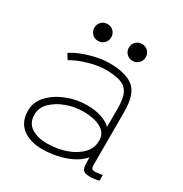

<svg xmlns="http://www.w3.org/2000/svg" viewBox="-154 -760 845 887"><g transform="rotate(30 268.0 -316.0)"><path d="M194 10Q128 10 88 -21Q48 -52 48 -112Q48 -158 81 -193.5Q114 -229 165.5 -249.5Q217 -270 272 -270Q358 -270 402 -229V-330Q402 -382 388 -408.5Q374 -435 344 -445Q314 -455 265 -455Q225 -455 175 -440.5Q125 -426 90 -405L72 -434Q110 -458 164.5 -474Q219 -490 265 -490Q354 -490 395 -456Q436 -422 436 -330V-44Q436 -25 447.5 -22.5Q459 -20 496 -27V3Q488 6 474 8Q460 10 450 10Q426 10 416 3.5Q406 -3 404 -20Q402 -37 402 -67Q379 -40 344 -23Q309 -6 269.5 2Q230 10 194 10ZM199 -24Q253 -24 300 -40.5Q347 -57 376 -88Q405 -119 402 -164Q399 -199 364 -217.5Q329 -236 273 -236Q228 -236 184.5 -220.5Q141 -205 112 -177Q83 -149 83 -111Q83 -66 116 -45Q149 -24 199 -24ZM167 -552Q148 -552 135 -565Q122 -578 122 -597Q122 -616 135 -629Q148 -642 167 -642Q186 -642 199 -629Q212 -616 212 -597Q212 -578 199 -565Q186 -552 167 -552ZM351 -552Q332 -552 319 -565Q306 -578 306 -597Q306 -616 319 -629Q332 -642 351 -642Q370 -642 383 -629Q396 -616 396 -597Q396 -578 383 -565Q370 -552 351 -552Z"/></g></svg>

Font: Zen Kaku Gothic New Light
Style: Regular
Weight: 300
Designer: Yoshimichi Ohira
Foundry: Positype
Version: Version 1.002